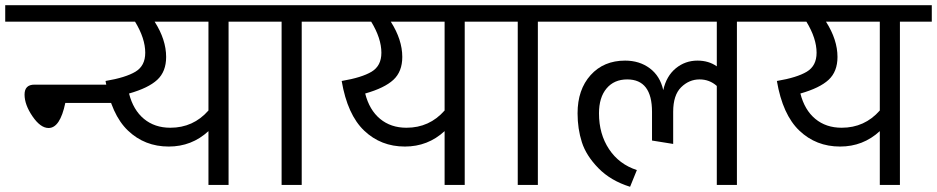

<svg xmlns="http://www.w3.org/2000/svg" viewBox="-39 -708 3587 735"><path d="M-19 -625V-688H350V-625ZM147 -218Q116 -218 85.5 -262.5Q55 -307 55 -346Q55 -384 93 -384H450V-314H211Q191 -218 147 -218Z M958 -688V-625H836V0H759V-206Q695 -147 607 -147Q515 -147 451 -208Q387 -269 365 -398Q442 -411 479.5 -433.5Q517 -456 517 -506Q517 -561 478 -625H297V-688ZM759 -285V-625H553Q597 -556 597 -490Q597 -434 563 -402.5Q529 -371 455 -350Q471 -287 512 -253Q553 -219 613 -219Q701 -219 759 -285Z M1238 -688V-625H1116V0H1039V-625H920V-688Z M1862 -688V-625H1740V0H1663V-206Q1599 -147 1511 -147Q1419 -147 1355 -208Q1291 -269 1269 -398Q1346 -411 1383.5 -433.5Q1421 -456 1421 -506Q1421 -561 1382 -625H1201V-688ZM1663 -285V-625H1457Q1501 -556 1501 -490Q1501 -434 1467 -402.5Q1433 -371 1359 -350Q1375 -287 1416 -253Q1457 -219 1517 -219Q1605 -219 1663 -285Z M2142 -688V-625H2020V0H1943V-625H1824V-688Z M2904 -688V-625H2782V0H2705V-379Q2677 -404 2639 -404Q2599 -404 2568.5 -374Q2538 -344 2538 -280V-157L2457 -170V-280Q2457 -404 2362 -404Q2312 -404 2283 -369.5Q2254 -335 2254 -274Q2254 -195 2292.5 -137Q2331 -79 2399 -57L2373 7Q2299 -16 2252 -64Q2205 -112 2188.5 -163.5Q2172 -215 2172 -274Q2172 -365 2222 -420.5Q2272 -476 2354 -476Q2409 -476 2448.5 -446.5Q2488 -417 2500 -363Q2512 -417 2548 -446.5Q2584 -476 2631 -476Q2674 -476 2705 -454V-625H2104V-688Z M3528 -688V-625H3406V0H3329V-206Q3265 -147 3177 -147Q3085 -147 3021 -208Q2957 -269 2935 -398Q3012 -411 3049.5 -433.5Q3087 -456 3087 -506Q3087 -561 3048 -625H2867V-688ZM3329 -285V-625H3123Q3167 -556 3167 -490Q3167 -434 3133 -402.5Q3099 -371 3025 -350Q3041 -287 3082 -253Q3123 -219 3183 -219Q3271 -219 3329 -285Z"/></svg>

Font: FiraGO Book
Style: Regular
Weight: 350
Designer: bBox Type
Foundry: bBox Type GmbH
Version: Version 1.001;PS 001.001;hotconv 1.0.88;makeotf.lib2.5.64775